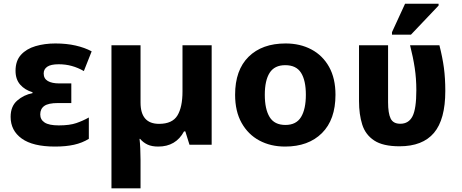

<svg xmlns="http://www.w3.org/2000/svg" viewBox="-20 -778 2481 1032"><path d="M275.9 9.8Q156.7 9.8 96.9 -33.2Q37.1 -76.2 37.1 -149.9Q37.1 -206.5 72.3 -237.3Q107.4 -268.1 154.8 -277.3V-282.2Q113.8 -294.4 88.6 -323Q63.5 -351.6 63.5 -397.5Q63.5 -451.2 92.8 -483.4Q122.1 -515.6 170.9 -530Q219.7 -544.4 277.8 -544.4Q337.4 -544.4 386.5 -533.2Q435.5 -522 472.7 -502L430.7 -396Q399.4 -414.1 366.2 -423.3Q333 -432.6 295.4 -432.6Q253.4 -432.6 234.1 -419.4Q214.8 -406.2 214.8 -383.3Q214.8 -355.5 237.1 -342.5Q259.3 -329.6 298.8 -329.6H363.3V-224.1H291Q239.7 -224.1 218 -208.5Q196.3 -192.9 196.3 -163.1Q196.3 -134.8 220 -119.4Q243.7 -104 295.9 -104Q354.5 -104 390.4 -116.5Q426.3 -128.9 457.5 -146.5V-31.7Q421.9 -9.8 377.9 0Q334 9.8 275.9 9.8Z M960.9 -534.7H1117.7V0H998.5L976.1 -71.8H969.2Q925.3 9.8 830.6 9.8Q795.9 9.8 772.9 -1Q750 -11.7 732.9 -31.7H730Q732.4 -12.2 733.9 19Q735.4 50.3 735.4 82V234.4H579.1V-534.7H735.4V-226.6Q735.4 -112.3 835 -112.3Q906.2 -112.3 933.6 -157.2Q960.9 -202.1 960.9 -286.1Z M1783.2 -268.6Q1783.2 -134.8 1710.4 -62.5Q1637.7 9.8 1512.2 9.8Q1434.6 9.8 1374 -22.7Q1313.5 -55.2 1278.6 -117.4Q1243.7 -179.7 1243.7 -268.6Q1243.7 -401.4 1316.2 -472.9Q1388.7 -544.4 1515.1 -544.4Q1593.3 -544.4 1653.8 -512.2Q1714.4 -480 1748.8 -418.5Q1783.2 -356.9 1783.2 -268.6ZM1403.3 -268.6Q1403.3 -191.4 1429.2 -148.9Q1455.1 -106.4 1514.2 -106.4Q1572.3 -106.4 1598.1 -148.9Q1624 -191.4 1624 -268.6Q1624 -345.7 1598.1 -386.7Q1572.3 -427.7 1513.2 -427.7Q1455.6 -427.7 1429.4 -386.7Q1403.3 -345.7 1403.3 -268.6Z M2127.4 8.3Q2038.6 8.3 1991.5 -22.7Q1944.3 -53.7 1927 -108.4Q1909.7 -163.1 1909.7 -234.4V-534.7H2065.9V-228.5Q2065.9 -169.4 2079.6 -141.1Q2093.3 -112.8 2131.3 -112.8Q2176.8 -112.8 2197.3 -153.1Q2217.8 -193.4 2217.8 -293Q2217.8 -356 2209.2 -412.6Q2200.7 -469.2 2184.1 -534.7H2341.8Q2358.4 -469.7 2366 -413.6Q2373.5 -357.4 2373.5 -289.1Q2373.5 -135.7 2312.5 -63.7Q2251.5 8.3 2127.4 8.3ZM2189 -591.8H2086.9V-605L2157.2 -757.8H2337.4V-748Z"/></svg>

Font: Lunasima
Style: Bold
Weight: 700
Designer: The DocRepair Project, Monotype Design Team
Foundry: Google
Version: Version 2.009